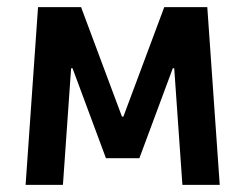

<svg xmlns="http://www.w3.org/2000/svg" viewBox="-20 -520 690 540"><path d="M52 0 87 -500H208L323 -192H327L442 -500H563L598 0H493L470 -328H466L372 -75H278L184 -328H180L157 0Z"/></svg>

Font: Cuprum SemiBold
Style: Regular
Weight: 600
Designer: Jovanny Lemonad
Foundry: Jovanny Lemonad
Version: Version 3.000